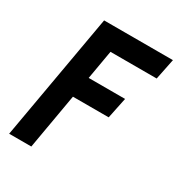

<svg xmlns="http://www.w3.org/2000/svg" viewBox="-167 -811 858 923"><g transform="rotate(30 262.0 -350.0)"><path d="M142.5 0H19.5L142.5 -700H524.5L501 -584.5H244.5L216.5 -423.5H418.5L394.5 -307.5H196Z"/></g></svg>

Font: Cabin Condensed
Style: Bold Italic
Weight: 700
Width: 3
Italic angle: -10°
Designer: Pablo Impallari
Foundry: Pablo Impallari. http://www.impallari.com Igino Marini. http://www.ikern.com
Version: Version 3.001; ttfautohint (v1.8.3)